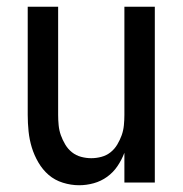

<svg xmlns="http://www.w3.org/2000/svg" viewBox="-20 -540 540 568"><path d="M214 8Q190 8 166 0.5Q142 -7 124 -22.5Q106 -38 93.5 -59.5Q81 -81 74 -104Q67 -127 64.5 -151.5Q62 -176 62 -200V-520H152V-200Q152 -185 153.5 -169.5Q155 -154 160 -140Q165 -126 173 -112.5Q181 -99 193 -89.5Q205 -80 220 -76Q235 -72 250 -72Q265 -72 280 -76Q295 -80 307 -89.5Q319 -99 327 -112.5Q335 -126 340 -140Q345 -154 346.5 -169.5Q348 -185 348 -200V-520H438V0H348V-88Q340 -67 327.5 -48.5Q315 -30 297 -17Q279 -4 257.5 2Q236 8 214 8Z"/></svg>

Font: Iosevka SS10 Medium
Style: Regular
Weight: 500
Monospace: yes
Designer: Belleve Invis
Foundry: Belleve Invis
Version: Version 28.0.6; ttfautohint (v1.8.4)